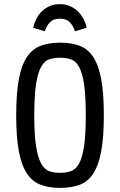

<svg xmlns="http://www.w3.org/2000/svg" viewBox="-20 -905 585 935"><path d="M58.9 -343.3Q58.9 -236.1 71.9 -167.4Q84.9 -98.7 111.5 -59.4Q138.1 -20 178.6 -5Q219 10 272.9 10Q327.4 10 367.6 -5Q407.9 -20 434 -59.7Q460.1 -99.4 472.9 -168.1Q485.7 -236.9 485.7 -343.3Q485.7 -450.4 472.9 -519.1Q460.1 -587.9 434 -627.4Q407.9 -667 367.6 -682.1Q327.4 -697.3 272.9 -697.3Q219 -697.3 178.6 -682.1Q138.1 -667 111.5 -627.8Q84.9 -588.6 71.9 -519.9Q58.9 -451.1 58.9 -343.3ZM146.9 -343Q146.9 -439.7 155.6 -495.7Q164.4 -551.7 180.8 -580.3Q197.1 -608.9 220.4 -616.4Q243.7 -623.9 272.4 -623.9Q301.9 -623.9 325.4 -616Q348.9 -608.1 364.9 -579.4Q380.9 -550.7 389.3 -494.9Q397.7 -439 397.7 -342.7Q397.7 -248.1 389.3 -192.6Q380.9 -137 365 -108.5Q349.1 -80 325.6 -71.7Q302.1 -63.4 272.4 -63.4Q243.4 -63.4 220.1 -71.4Q196.9 -79.3 180.6 -108.3Q164.4 -137.3 155.6 -192.9Q146.9 -248.4 146.9 -343ZM271.6 -884.9Q242.3 -884.9 219.5 -874.1Q196.7 -863.4 180.9 -846.9Q165 -830.4 155.3 -809.9Q145.6 -789.3 141.4 -769.6L198 -752.7Q207.3 -779.7 223.4 -796.9Q239.6 -814 271.4 -814Q303 -814 319.6 -796.9Q336.3 -779.7 345.6 -752.7L401.9 -769.6Q398.4 -789.3 388.2 -809.9Q378 -830.4 362 -846.9Q346 -863.4 323.2 -874.1Q300.4 -884.9 271.6 -884.9Z"/></svg>

Font: Secuela Black
Style: Regular
Weight: 900
Designer: Fernando Haro
Foundry: deFharo
Version: Version 1.704